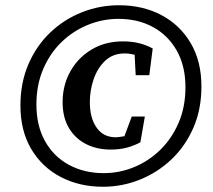

<svg xmlns="http://www.w3.org/2000/svg" viewBox="-20 -695 815 733"><path d="M376 -34Q436 -34 492 -57Q548 -80 592 -123Q636 -166 662 -226.5Q688 -287 688 -362Q688 -443 655 -501.5Q622 -560 564.5 -591.5Q507 -623 432 -623Q372 -623 315.5 -600Q259 -577 215 -534.5Q171 -492 145 -431.5Q119 -371 119 -296Q119 -215 152 -156Q185 -97 243.5 -65.5Q302 -34 376 -34ZM373 18Q283 18 211.5 -19.5Q140 -57 99 -126.5Q58 -196 58 -292Q58 -380 89 -451Q120 -522 173 -572Q226 -622 293.5 -648.5Q361 -675 434 -675Q525 -675 596 -637.5Q667 -600 708 -530.5Q749 -461 749 -365Q749 -277 718 -206.5Q687 -136 634 -86Q581 -36 513.5 -9Q446 18 373 18ZM402 -124Q350 -124 308.5 -145Q267 -166 243 -206.5Q219 -247 219 -305Q219 -369 248 -421.5Q277 -474 329 -505.5Q381 -537 449 -537Q484 -537 511.5 -530Q539 -523 563 -510L550 -408H498L494 -486Q486 -488 476.5 -489.5Q467 -491 456 -491Q411 -491 381.5 -463Q352 -435 337.5 -392.5Q323 -350 323 -305Q323 -244 349 -207.5Q375 -171 421 -171Q430 -171 438.5 -172.5Q447 -174 455 -175L483 -250H533L516 -152Q497 -141 468.5 -132.5Q440 -124 402 -124Z"/></svg>

Font: Source Serif 4 SmText
Style: Bold Italic
Weight: 700
Italic angle: -12°
Designer: Frank Grießhammer
Foundry: Adobe
Version: Version 4.005;hotconv 1.1.0;makeotfexe 2.6.0